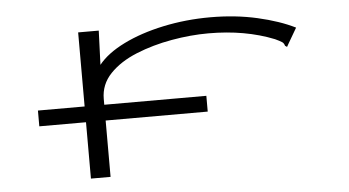

<svg xmlns="http://www.w3.org/2000/svg" viewBox="-40 -528 1080 594"><g transform="rotate(-5 500.0 -231.5)"><path d="M75 -174V-223H220V-453H284L280 -347Q307 -381 360.5 -407.5Q414 -434 484.5 -449Q555 -464 631 -464Q709 -464 777 -448.5Q845 -433 893 -409L865 -361L860 -352L854 -356Q852 -364 846 -368Q840 -372 825 -379Q735 -415 621 -415Q566 -415 506.5 -404.5Q447 -394 395.5 -373Q344 -352 312.5 -319Q281 -286 281 -241V-223H598V-174H281V1H220V-174Z"/></g></svg>

Font: Inconsolata UltraExpanded Light
Style: Regular
Weight: 300
Width: 9
Monospace: yes
Designer: Raph Levien, Cyreal, Brenton Simpson
Foundry: Raph Levien, Cyreal, Google
Version: Version 3.001; ttfautohint (v1.8.2.53-6de2)